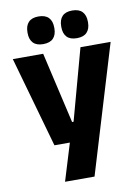

<svg xmlns="http://www.w3.org/2000/svg" viewBox="-93 -746 713 981"><g transform="rotate(-10 263.0 -256.0)"><path d="M332 -122.5 250 -87 360.5 -491.5H517L316.5 172H163.5L240 -78L312 -21H142.5L9.5 -491.5H167L252 -122.5ZM176 -540Q141.5 -540 124.2 -558.2Q107 -576.5 107 -609.5V-613.5Q107 -647 124.2 -665.2Q141.5 -683.5 176 -683.5Q211.5 -683.5 228.8 -665.2Q246 -647 246 -613.5V-609.5Q246 -576.5 228.8 -558.2Q211.5 -540 176 -540ZM351 -540Q316 -540 299 -558.2Q282 -576.5 282 -609.5V-613.5Q282 -647 299 -665.2Q316 -683.5 351 -683.5Q386 -683.5 403.2 -665.2Q420.5 -647 420.5 -613.5V-609.5Q420.5 -576.5 403.2 -558.2Q386 -540 351 -540Z"/></g></svg>

Font: Anek Telugu
Style: Bold
Weight: 700
Designer: Omkar Bhoir (Telugu), Yesha Goshar (Latin)
Foundry: Ek Type
Version: Version 1.003